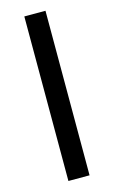

<svg xmlns="http://www.w3.org/2000/svg" viewBox="-111 -744 468 789"><g transform="rotate(-15 123.0 -350.0)"><path d="M168 0H78V-700H168Z"/></g></svg>

Font: Play
Style: Regular
Weight: 400
Designer: Jonas Hecksher
Foundry: Jonas Hecksher, Playtypeª, e-types AS
Version: Version 1.002